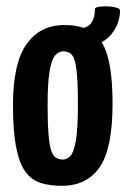

<svg xmlns="http://www.w3.org/2000/svg" viewBox="-20 -591 408 621"><path d="M180 10Q141 10 111 0.5Q81 -9 61.5 -36.5Q42 -64 32 -115.5Q22 -167 22 -251Q22 -387 66 -448.5Q110 -510 188 -510Q242 -510 276.5 -488.5Q311 -467 327.5 -411Q344 -355 344 -254Q344 -111 302.5 -50.5Q261 10 180 10ZM183 -75Q197 -75 208 -87Q219 -99 225.5 -137Q232 -175 232 -252Q232 -327 227.5 -364Q223 -401 213 -413Q203 -425 185 -425Q170 -425 158.5 -412Q147 -399 140.5 -361.5Q134 -324 134 -251Q134 -192 137 -156Q140 -120 146 -103Q152 -86 161.5 -80.5Q171 -75 183 -75ZM217 -433 218 -497Q260 -497 273.5 -514.5Q287 -532 287 -562Q287 -567 299.5 -569Q312 -571 327.5 -570.5Q343 -570 355.5 -566.5Q368 -563 368 -558Q369 -542 362.5 -521Q356 -500 340 -480Q324 -460 293.5 -446.5Q263 -433 217 -433Z"/></svg>

Font: Yanone Kaffeesatz ExtraLight SemiBold
Style: Regular
Weight: 600
Version: Version 2.003